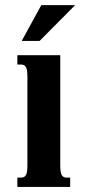

<svg xmlns="http://www.w3.org/2000/svg" viewBox="-20 -736 345 756"><path d="M48.3 -518.6H217.3V-85Q217.3 -69.8 218.8 -60.5Q220.2 -51.3 223.6 -45.9Q227.1 -40.5 231.7 -38.6Q236.3 -36.6 243.2 -36.6H256.3V0H48.3V-36.6H62Q68.4 -36.6 73.2 -38.6Q78.1 -40.5 81.5 -45.9Q85 -51.3 86.4 -60.5Q87.9 -69.8 87.9 -85V-433.6Q87.9 -448.7 86.4 -458Q85 -467.3 81.5 -472.7Q78.1 -478 73.2 -480Q68.4 -481.9 62 -481.9H48.3ZM142.6 -715.8H275.9L135.7 -574.7H65.4Z"/></svg>

Font: Arian AMU Serif
Style: Bold
Weight: 700
Designer: Ruben Hakobyan (Tarumian)
Foundry: Ruben Hakobyan (Tarumian)
Version: Version 1.002